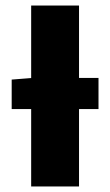

<svg xmlns="http://www.w3.org/2000/svg" viewBox="-20 -670 396 690"><path d="M22 -278V-384L98 -390H334V-278ZM92 0V-650H264V0Z"/></svg>

Font: Source Sans 3 Black
Style: Regular
Weight: 900
Designer: Paul D. Hunt
Foundry: Adobe
Version: Version 3.046;hotconv 1.0.118;makeotfexe 2.5.65603